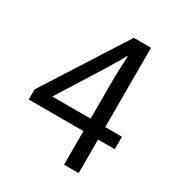

<svg xmlns="http://www.w3.org/2000/svg" viewBox="-159 -765 814 873"><g transform="rotate(30 248.5 -329.0)"><path d="M380.9 -176.3V0H304.2V-176.3H17.1V-229.5L290.5 -658.2H380.9V-241.7H468.8V-176.3ZM304.2 -447.8Q304.2 -487.3 309.1 -570.3H305.2Q292.5 -545.9 272.9 -514.6L252.9 -481L103 -241.7H304.2Z"/></g></svg>

Font: Varta
Style: Regular
Weight: 400
Designer: Joana Correia, Viktoriya Grabowska, Eben Sorkin
Foundry: Sorkin Type
Version: Version 1.003; ttfautohint (v1.3) -l 8 -r 24 -G 200 -x 12 -H